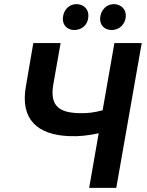

<svg xmlns="http://www.w3.org/2000/svg" viewBox="-20 -908 712 928"><path d="M317 -250C361 -248 408 -253 457 -264L411 0H542L665 -700H533L476 -375C435 -364 403 -360 365 -361C273 -363 218 -390 238 -502L273 -700H141L105 -490C77 -331 161 -255 317 -250ZM337 -763C373 -762 405 -786 407 -827C410 -861 387 -887 351 -888C316 -889 287 -862 284 -822C281 -789 303 -764 337 -763ZM518 -763C559 -762 585 -793 588 -827C591 -861 567 -887 532 -888C496 -889 467 -861 464 -821C462 -788 483 -764 518 -763Z"/></svg>

Font: Fixel Display SemiBold
Style: Italic
Weight: 600
Italic angle: -10°
Designer: AlfaBravo + MacPaw
Foundry: Kyrylo Tkachov, Marchela Mozhyna, Serhii Makarenko, Maria Weinstein, Zakhar Kryvoshyya
Version: Version 1.210;Glyphs 3.2 (3217)